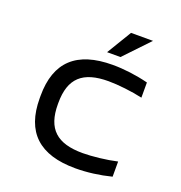

<svg xmlns="http://www.w3.org/2000/svg" viewBox="-125 -787 851 904"><g transform="rotate(20 300.0 -335.5)"><path d="M80 -256V-244C80 -74 170 9 350 9C408 9 470 1 529 -14V-90C477 -78 405 -70 358 -70C229 -70 170 -123 170 -247V-253C170 -377 229 -430 358 -430C405 -430 477 -422 529 -410V-486C470 -501 407 -509 350 -509C170 -509 80 -426 80 -256ZM304 -556H371L489 -680H379Z"/></g></svg>

Font: LT Wave Mono
Style: Regular
Weight: 400
Designer: Daniel Lyons
Version: Version 2.5 (Glyphs App)